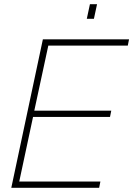

<svg xmlns="http://www.w3.org/2000/svg" viewBox="-20 -898 640 918"><path d="M34 0 185 -710H597L591 -680H211L144 -369H512L506 -339H138L72 -30H460L454 0ZM395 -808 410 -878H444L429 -808Z"/></svg>

Font: Geist Mono Thin
Style: Italic
Weight: 100
Italic angle: -12°
Monospace: yes
Designer: Basement.studio, Andrés Briganti, Mateo Zaragoza
Foundry: Basement.studio, Vercel, Andrés Briganti, Guido Ferreyra, Mateo Zaragoza
Version: Version 1.500; ttfautohint (v1.8.4.7-5d5b)